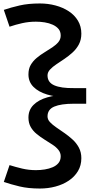

<svg xmlns="http://www.w3.org/2000/svg" viewBox="-20 -893 607 1107"><path d="M210 194Q143 194 93 182Q43 170 2 156L35 59Q70 70 108 79Q146 88 187 88Q213 88 238 84Q263 80 284 71Q305 62 317.5 46.5Q330 31 330 8Q330 -12 317 -28.5Q304 -45 282.5 -59Q261 -73 237 -88Q213 -103 191.5 -120.5Q170 -138 157 -161Q144 -184 144 -215Q144 -259 173 -288Q202 -317 252 -331.5Q302 -346 363 -346V-333Q302 -333 252 -348Q202 -363 173 -392Q144 -421 144 -464Q144 -496 157 -518.5Q170 -541 191.5 -559Q213 -577 237 -591.5Q261 -606 282.5 -620.5Q304 -635 317 -651Q330 -667 330 -688Q330 -711 317.5 -726Q305 -741 284 -750.5Q263 -760 238 -764Q213 -768 187 -768Q146 -768 108 -759.5Q70 -751 35 -739L2 -836Q43 -850 93 -861.5Q143 -873 210 -873Q257 -873 300 -861.5Q343 -850 376.5 -828Q410 -806 429.5 -773.5Q449 -741 449 -699Q449 -664 435 -637.5Q421 -611 398.5 -590.5Q376 -570 351.5 -553.5Q327 -537 304.5 -522Q282 -507 268 -491.5Q254 -476 254 -458Q254 -418 293 -401Q332 -384 406 -385H477V-295H406Q332 -295 293 -278.5Q254 -262 254 -222Q254 -204 268 -189Q282 -174 304.5 -158.5Q327 -143 351.5 -126Q376 -109 398.5 -88.5Q421 -68 435 -41.5Q449 -15 449 19Q449 61 429.5 93.5Q410 126 376.5 148.5Q343 171 300 182.5Q257 194 210 194Z"/></svg>

Font: BioRhyme SemiExpanded SemiBold
Style: Regular
Weight: 600
Width: 6
Designer: Aoife Mooney
Foundry: Aoife Mooney Type
Version: Version 1.600;gftools[0.9.33]